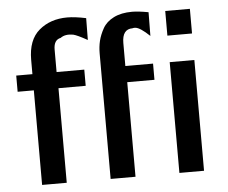

<svg xmlns="http://www.w3.org/2000/svg" viewBox="-50 -757 968 815"><g transform="rotate(-5 433.5 -349.5)"><path d="M28 -403V-472H97V-533Q97 -618 145 -658.5Q193 -699 265 -699Q298 -699 345 -689L344 -596Q301 -620 284 -624Q250 -630 230 -615Q200 -609 200 -568V-472H318V-403H202V0H97V-403ZM389 0V-535Q389 -563 395 -588Q401 -613 416 -640Q431 -667 463 -683Q495 -699 541 -699Q568 -699 611 -691Q611 -674 610.5 -640Q610 -606 610 -590Q570 -628 550 -630Q543 -631 537 -629Q493 -629 493 -570V-472H611V-403H495V0ZM682 0V-472H787V0ZM682 -585V-690H787V-585Z"/></g></svg>

Font: Coval
Style: Medium
Weight: 500
Foundry: Context Ltd
Version: Version 001.000